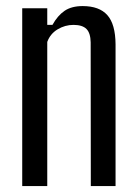

<svg xmlns="http://www.w3.org/2000/svg" viewBox="-20 -628 462 648"><path d="M55 0V-600H139.5V-544H157Q174.5 -575.5 198 -591.5Q221.5 -607.5 259 -607.5Q315 -607.5 342.2 -577Q369.5 -546.5 370 -478.5V0H286.5L286 -485Q285.5 -516.5 271.8 -530.2Q258 -544 228 -544Q199.5 -544 174.5 -529Q149.5 -514 139.5 -486.5V0Z"/></svg>

Font: Big Shoulders
Style: Regular
Weight: 400
Designer: Patric King
Foundry: XO Type Co
Version: Version 2.002